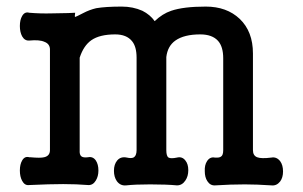

<svg xmlns="http://www.w3.org/2000/svg" viewBox="-20 -559 915 580"><path d="M130.9 -411.1V-105.5Q130.9 -87.9 113.3 -84Q102.5 -81.1 71.3 -84H68.4Q54.7 -87.9 46.9 -74.2Q40 -62.5 40 -43.9Q40 -25.4 46.9 -12.7Q54.7 2 68.4 0Q129.9 -2.9 170.9 -2.9Q210.9 -2.9 246.1 0Q260.7 1 269.5 -13.7Q277.3 -26.4 277.3 -43.9Q277.3 -62.5 269.5 -74.2Q260.7 -86.9 246.1 -84Q231.4 -82 225.6 -86.9Q219.7 -91.8 220.7 -105.5V-384.8Q232.4 -420.9 255.9 -437.5Q281.2 -455.1 328.1 -455.1Q362.3 -455.1 378.9 -434.6Q392.6 -418 392.6 -384.8V-105.5Q392.6 -87.9 382.8 -83Q376 -80.1 363.3 -83Q344.7 -86.9 334 -74.2Q324.2 -62.5 324.2 -43Q324.2 -24.4 333 -11.7Q343.8 2.9 361.3 1Q387.7 -2 433.6 -2Q483.4 -2 514.6 1Q530.3 1 540 -13.7Q548.8 -26.4 548.8 -44.9Q548.8 -63.5 540 -74.2Q530.3 -86.9 514.6 -83Q496.1 -79.1 489.3 -83Q482.4 -86.9 482.4 -105.5V-386.7Q486.3 -419.9 509.8 -436.5Q536.1 -455.1 585 -455.1Q621.1 -455.1 638.7 -435.5Q654.3 -418 654.3 -382.8V-105.5Q654.3 -89.8 647.5 -85.9Q642.6 -82 628.9 -83Q614.3 -85.9 605.5 -72.3Q597.7 -60.5 598.6 -42Q598.6 -23.4 606.4 -11.7Q615.2 2 629.9 1Q676.8 -2 719.7 -2Q754.9 -2 799.8 1Q815.4 2.9 826.2 -10.7Q835 -22.5 835 -41Q835 -60.5 826.2 -72.3Q815.4 -85.9 799.8 -83Q768.6 -79.1 756.8 -84Q744.1 -88.9 744.1 -105.5V-397.5Q744.1 -463.9 704.1 -502Q665 -539.1 601.6 -539.1Q534.2 -539.1 497.1 -526.4Q470.7 -517.6 447.3 -495.1Q433.6 -514.6 410.2 -526.4Q381.8 -539.1 347.7 -539.1Q298.8 -539.1 270.5 -534.2Q250 -529.3 231.4 -519.5Q209 -507.8 207 -507.8Q205.1 -507.8 207 -520.5L185.5 -519.5Q155.3 -518.6 136.7 -518.6Q102.5 -517.6 68.4 -520.5Q54.7 -524.4 46.9 -510.7Q40 -499 40 -480.5Q40 -461.9 46.9 -449.2Q54.7 -435.5 68.4 -436.5Q99.6 -439.5 114.3 -432.6Q129.9 -426.8 130.9 -411.1Z"/></svg>

Font: Gungsuh
Style: Regular
Weight: 400
Version: Version 2.21